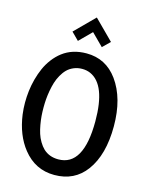

<svg xmlns="http://www.w3.org/2000/svg" viewBox="-142 -1068 907 1169"><g transform="rotate(15 311.0 -483.5)"><path d="M198.2 -859.4 319.3 -980.5 440.9 -858.9 395 -814 320.3 -888.7 244.6 -813ZM220.7 -120.6Q258.3 -85.4 315.4 -85.4Q474.1 -85.4 474.1 -367.7Q474.1 -597.7 366.7 -645Q343.3 -655.3 314.7 -655.3Q286.1 -655.3 262 -645Q237.8 -634.8 220.9 -617.9Q204.1 -601.1 190.7 -577.1Q177.2 -553.2 169.4 -527.8Q161.6 -502.4 156.5 -473.4Q151.4 -444.3 149.4 -418.9Q147.5 -393.6 147.5 -366.9Q147.5 -340.3 149.4 -314.5Q151.4 -288.6 156.5 -259.8Q161.6 -231 169.4 -206.5Q177.2 -182.1 190.7 -159.4Q204.1 -136.7 220.7 -120.6ZM35.6 -293.5Q30.8 -330.6 30.8 -367.2Q30.8 -403.8 35.2 -440.9Q39.6 -478 49.8 -516.4Q60.1 -554.7 75.2 -588.9Q90.3 -623 113.5 -653.6Q136.7 -684.1 165.5 -706.1Q227.5 -753.4 316.4 -753.4Q438.5 -753.4 511.7 -652.8Q590.8 -543.5 590.8 -367.2Q590.8 -187.5 514.6 -84Q443.4 12.7 316.4 12.7Q195.8 12.7 118.7 -84.5Q53.2 -166.5 35.6 -293.5Z"/></g></svg>

Font: News Cycle
Style: Bold
Weight: 700
Version: Version 0.5.1